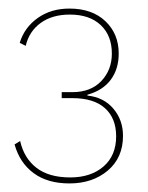

<svg xmlns="http://www.w3.org/2000/svg" viewBox="-20 -755 346 448"><path d="M257 -630Q257 -594 238.5 -569Q220 -544 184 -534V-532Q222 -528 244.5 -501.5Q267 -475 267 -438Q267 -387 231.5 -357Q196 -327 142 -327Q91 -327 58.5 -351Q26 -375 14 -418L27 -426Q36 -386 65 -363.5Q94 -341 144 -341Q192 -341 221.5 -366.5Q251 -392 251 -437Q251 -479 225 -502.5Q199 -526 149 -526H124V-540H149Q192 -540 216.5 -566Q241 -592 241 -630Q241 -672 215 -696.5Q189 -721 143 -721Q102 -721 75 -701.5Q48 -682 40 -648L26 -655Q37 -691 68 -713Q99 -735 142 -735Q195 -735 226 -705.5Q257 -676 257 -630Z"/></svg>

Font: Work Sans Hairline
Style: Regular
Weight: 400
Designer: Wei Huang
Foundry: Wei Huang
Version: Version 1.032